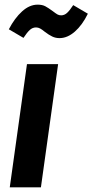

<svg xmlns="http://www.w3.org/2000/svg" viewBox="-20 -806 398 826"><path d="M156 0H22L96 -530H230ZM173 -669Q161 -679 152.5 -683.5Q144 -688 135 -688Q120 -688 108 -677Q96 -666 81 -643L18 -680Q43 -728 75 -757Q107 -786 142 -786Q162 -786 175 -779Q188 -772 207 -758Q220 -748 227 -744Q234 -740 243 -740Q257 -740 268.5 -750.5Q280 -761 295 -784L358 -747Q334 -698 302 -670Q270 -642 236 -642Q219 -642 204.5 -649Q190 -656 173 -669Z"/></svg>

Font: Fira Sans Condensed SemiBold
Style: Italic
Weight: 600
Width: 3
Italic angle: -8°
Designer: bBox Type GmbH & Carrois Corporate GbR & Edenspiekermann AG
Foundry: bBox Type GmbH & Carrois Corporate GbR & Edenspiekermann AG
Version: Version 4.301